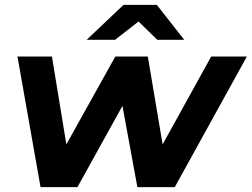

<svg xmlns="http://www.w3.org/2000/svg" viewBox="-20 -771 1037 791"><path d="M147 0 52 -538H194L270 -75H197L455 -538H589L667 -75H594L850 -538H997L700 0H546L473 -397H519L299 0ZM337 -607 489 -751H626L739 -607H628L505 -727H608L454 -607Z"/></svg>

Font: MOST Montserrat
Style: Bold Italic
Weight: 700
Italic angle: -11.3°
Designer: Julieta Ulanovsky
Foundry: Julieta Ulanovsky
Version: Version 8.000;March 11, 2024;FontCreator 15.0.0.2926 64-bit